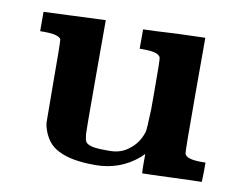

<svg xmlns="http://www.w3.org/2000/svg" viewBox="-58 -525 755 606"><g transform="rotate(10 319.5 -222.0)"><path d="M40 -442 134 -446 229 -450H235V-273Q235 -90 236 -85Q238 -66 241 -62Q244 -56 254 -52Q268 -46 304 -46H319Q356 -46 382 -68Q408 -88 419 -121L420 -123Q423 -132 425 -199V-207V-249Q425 -357 423 -363Q418 -380 369 -380H356V-442Q362 -442 397 -443.5Q432 -445 463 -447Q545 -450 554 -450V-267Q554 -85 556 -79Q561 -62 610 -62H623V-31L622 0Q604 0 527 3Q451 6 432 6Q431 -4 431 -25V-56L420 -45Q361 6 281 6Q204 6 164 -15Q123 -34 109 -87L107 -98L106 -230Q106 -356 104 -366Q96 -380 50 -380H37V-442Z"/></g></svg>

Font: KaTeX_Main
Style: Bold
Weight: 700
Version: Version